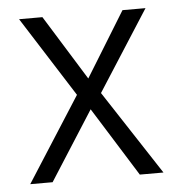

<svg xmlns="http://www.w3.org/2000/svg" viewBox="-43 -549 551 590"><g transform="rotate(-5 232.5 -254.0)"><path d="M96 0H27L194 -261L37 -508H109L233 -308L356 -508H427L268 -260L438 0H365L232 -213Z"/></g></svg>

Font: Hind Siliguri Light
Style: Regular
Weight: 300
Designer: Jyotish Sonowal
Foundry: Indian Type Foundry
Version: Version 1.001;PS 1.0;hotconv 1.0.86;makeotf.lib2.5.63406; tt